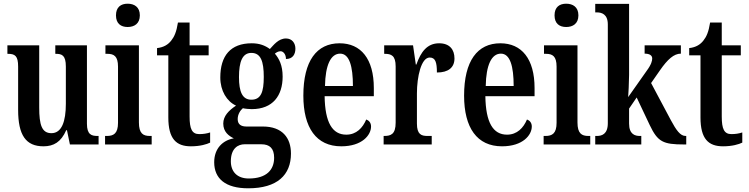

<svg xmlns="http://www.w3.org/2000/svg" viewBox="-20 -781 4050 1038"><path d="M215 10C270 10 310 -13 338 -77H342L358 0H513V-46H507C475 -46 450 -53 450 -112V-536H279V-490H282C315 -490 336 -482 336 -421V-220C336 -125 314 -61 258 -61C206 -61 192 -106 192 -200V-536H20V-490H23C61 -490 78 -479 78 -421V-187C78 -50 120 10 215 10Z M670 -635C706 -635 736 -653 736 -698C736 -743 706 -761 670 -761C634 -761 607 -743 607 -698C607 -653 634 -635 670 -635ZM548 0H800V-46H790C754 -46 731 -59 731 -119V-536H550V-490H561C596 -490 618 -477 618 -421V-117C618 -59 594 -46 558 -46H548Z M1012 10C1062 10 1098 -1 1116 -10V-65C1098 -59 1079 -56 1057 -56C1018 -56 1005 -84 1005 -151V-482H1108V-536H1005V-659H942C934 -608 922 -582 906 -562C890 -541 866 -525 829 -521V-482H890V-146C890 -30 933 10 1012 10Z M1322 237C1479 237 1553 165 1553 49C1553 -35 1507 -97 1401 -97H1312C1284 -97 1265 -108 1265 -137C1265 -164 1280 -185 1293 -196C1304 -193 1329 -191 1341 -191C1455 -191 1508 -264 1508 -367C1508 -428 1489 -464 1466 -491C1475 -498 1484 -504 1497 -504C1511 -504 1526 -488 1526 -462C1563 -462 1577 -488 1577 -518C1577 -548 1559 -573 1526 -573C1485 -573 1459 -537 1439 -516C1413 -535 1383 -547 1341 -547C1226 -547 1171 -479 1171 -362C1171 -290 1206 -233 1256 -210C1217 -184 1187 -154 1187 -113C1187 -68 1217 -46 1244 -33C1185 -23 1138 21 1138 96C1138 185 1199 237 1322 237ZM1339 -242C1290 -242 1272 -285 1272 -364C1272 -447 1290 -495 1339 -495C1390 -495 1406 -449 1406 -365C1406 -284 1391 -242 1339 -242ZM1325 184C1262 184 1228 147 1228 91C1228 20 1268 -1 1302 -1H1393C1438 -1 1462 21 1462 72C1462 136 1422 184 1325 184Z M1825 10C1938 10 1986 -51 1986 -97C1986 -118 1974 -130 1960 -135C1941 -90 1907 -53 1852 -53C1777 -53 1737 -118 1735 -261H2001V-305C2001 -463 1931 -547 1816 -547C1692 -547 1620 -452 1620 -264C1620 -90 1690 10 1825 10ZM1888 -316H1737C1739 -429 1768 -491 1819 -491C1869 -491 1888 -422 1888 -316Z M2054 0H2314V-46H2291C2258 -46 2234 -54 2234 -113V-276C2234 -366 2257 -470 2303 -470C2334 -470 2342 -444 2342 -389C2404 -389 2437 -416 2437 -465C2437 -513 2411 -547 2354 -547C2289 -547 2255 -500 2231 -432H2228L2213 -536H2057V-490H2060C2095 -490 2119 -481 2119 -422V-118C2119 -55 2093 -46 2057 -46H2054Z M2694 10C2807 10 2855 -51 2855 -97C2855 -118 2843 -130 2829 -135C2810 -90 2776 -53 2721 -53C2646 -53 2606 -118 2604 -261H2870V-305C2870 -463 2800 -547 2685 -547C2561 -547 2489 -452 2489 -264C2489 -90 2559 10 2694 10ZM2757 -316H2606C2608 -429 2637 -491 2688 -491C2738 -491 2757 -422 2757 -316Z M3041 -635C3077 -635 3107 -653 3107 -698C3107 -743 3077 -761 3041 -761C3005 -761 2978 -743 2978 -698C2978 -653 3005 -635 3041 -635ZM2919 0H3171V-46H3161C3125 -46 3102 -59 3102 -119V-536H2921V-490H2932C2967 -490 2989 -477 2989 -421V-117C2989 -59 2965 -46 2929 -46H2919Z M3198 0H3447V-46H3439C3414 -46 3381 -54 3381 -113V-194L3422 -254L3493 -104C3536 -14 3565 0 3678 0H3690V-46H3686C3658 -46 3636 -77 3607 -131L3500 -332L3548 -401C3589 -460 3623 -491 3661 -491V-536H3465V-491C3491 -491 3506 -482 3506 -465C3506 -453 3502 -433 3476 -398L3376 -256C3377 -264 3381 -341 3381 -376V-760H3198V-714H3207C3232 -714 3266 -705 3266 -649V-115C3266 -55 3233 -46 3207 -46H3198Z M3889 10C3939 10 3975 -1 3993 -10V-65C3975 -59 3956 -56 3934 -56C3895 -56 3882 -84 3882 -151V-482H3985V-536H3882V-659H3819C3811 -608 3799 -582 3783 -562C3767 -541 3743 -525 3706 -521V-482H3767V-146C3767 -30 3810 10 3889 10Z"/></svg>

Font: Noto Serif Hebrew ExtraCondensed SemiBold
Style: Regular
Weight: 600
Width: 2
Designer: Monotype Design Team
Foundry: Monotype Imaging Inc.
Version: Version 2.004